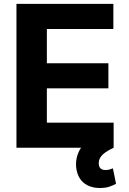

<svg xmlns="http://www.w3.org/2000/svg" viewBox="-20 -747 653 971"><path d="M63.2 -727.3H553.3V-600.5H217V-427.2H528.1V-300.4H217V-126.8H554.7V0H555Q538.4 7.8 524.5 16.2Q510.7 24.5 500.5 33.7Q490.4 43 484.9 53.8Q479.4 64.6 479.4 77.4Q479 112.9 513.8 112.9Q525.9 112.9 535 109.9Q544 106.9 551.1 104.4L566.8 182.5Q553.6 190 533.6 196.9Q513.5 203.8 485.8 203.8Q437.9 203.8 406.4 179.9Q375 155.9 366.8 110.1Q359 66.1 377.1 23.4Q380 16.3 383.3 10.7Q386.7 5 390.3 0H63.2Z"/></svg>

Font: Inter P
Style: Bold
Weight: 700
Designer: Rasmus Andersson
Foundry: rsms
Version: Version 3.018;git-588b23468